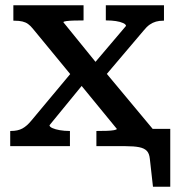

<svg xmlns="http://www.w3.org/2000/svg" viewBox="-20 -558 680 733"><path d="M567 0H348V-58H351Q369 -58 386.5 -58.5Q404 -59 415 -61Q426 -63 426 -66L276 -249L268 -251L105 -449Q96 -460 87 -466.5Q78 -473 65.5 -476Q53 -479 34 -479H31V-538H299V-480H297Q279 -480 262 -479.5Q245 -479 233.5 -477.5Q222 -476 222 -473L364 -298L372 -295L567 -61ZM19 0V-58H22Q48 -58 65.5 -67.5Q83 -77 100 -98L257 -286L309 -251L169 -80Q169 -74 180 -69Q191 -64 208.5 -61Q226 -58 245 -58H247V0ZM377 -263 326 -300 461 -459Q461 -465 450 -470Q439 -475 422.5 -477.5Q406 -480 388 -480H384V-538H606V-479H603Q588 -479 575.5 -475.5Q563 -472 551.5 -464Q540 -456 528 -441ZM443 0V-66H630V155H564L552 48Q550 28 540.5 18Q531 8 511.5 4Q492 0 459 0Z"/></svg>

Font: Roboto Serif Medium
Style: Regular
Weight: 500
Designer: Greg Gazdowicz
Foundry: Commercial Type
Version: Version 1.008